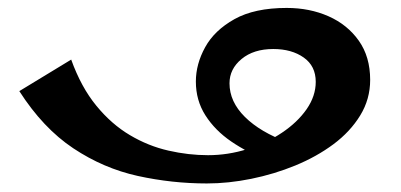

<svg xmlns="http://www.w3.org/2000/svg" viewBox="-20 -444 985 472"><path d="M488.5 7Q402.8 7 318.6 -11.5Q234.5 -30 160.1 -79.5Q85.8 -129 27.5 -220L155 -297.5Q179.5 -229.5 216.9 -184Q254.2 -138.5 299.4 -111.8Q344.5 -85 393.9 -73.8Q443.2 -62.5 491.5 -62.5Q540.5 -62.5 587.9 -77.4Q635.2 -92.2 673.2 -117.8Q711.2 -143.2 733.8 -175.6Q756.2 -208 756.2 -242.8Q756.2 -281.8 726.6 -302.6Q697 -323.5 651.8 -323.5Q603.5 -323.5 573.9 -299Q544.2 -274.5 544.2 -239.2Q544.2 -194 582.1 -156.5Q620 -119 687 -94.5L638.5 -49.5Q588.2 -69 548.4 -96.2Q508.5 -123.5 485 -160.4Q461.5 -197.2 461.5 -243.5Q461.5 -286.5 484.4 -328Q507.2 -369.5 556.5 -397Q605.8 -424.5 684.8 -424.5Q741.2 -424.5 787.6 -404Q834 -383.5 862 -344Q890 -304.5 890 -247.5Q890 -200.2 865.5 -160.2Q841 -120.2 799.8 -89.5Q758.5 -58.8 706.1 -37.2Q653.8 -15.8 597.6 -4.4Q541.5 7 488.5 7Z"/></svg>

Font: Marhey Light
Style: Regular
Weight: 300
Designer: Nur Syamsi & Bustanul Arifin
Foundry: Namelatype
Version: Version 1.000